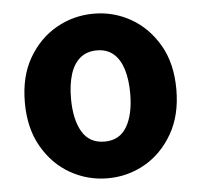

<svg xmlns="http://www.w3.org/2000/svg" viewBox="-46 -626 721 688"><g transform="rotate(-5 314.0 -282.0)"><path d="M315 14Q243 14 181 -21Q119 -56 80.5 -122.5Q42 -189 42 -282Q42 -376 80.5 -442Q119 -508 181 -543Q243 -578 315 -578Q387 -578 448.5 -543Q510 -508 548.5 -442Q587 -376 587 -282Q587 -189 548.5 -122.5Q510 -56 448.5 -21Q387 14 315 14ZM315 -118Q369 -118 395 -162.5Q421 -207 421 -282Q421 -332 409.5 -369Q398 -406 374.5 -426Q351 -446 315 -446Q279 -446 255 -426Q231 -406 219.5 -369Q208 -332 208 -282Q208 -207 234 -162.5Q260 -118 315 -118Z"/></g></svg>

Font: Noto Sans SC ExtraBold
Style: Regular
Weight: 800
Designer: Ryoko NISHIZUKA 西塚涼子 (kana, bopomofo & ideographs); Paul D. Hunt (Latin, Greek & Cyrillic); Sandoll Communications 산돌커뮤니
Foundry: Adobe
Version: Version 2.004-H2;hotconv 1.0.118;makeotfexe 2.5.65603